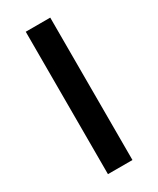

<svg xmlns="http://www.w3.org/2000/svg" viewBox="-178 -743 661 801"><g transform="rotate(-30 152.0 -343.0)"><path d="M93 0H211V-686H93Z"/></g></svg>

Font: Karla
Style: Bold Stencil
Weight: 400
Designer: Jonathan Pinhorn
Version: Version 1.000